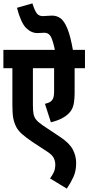

<svg xmlns="http://www.w3.org/2000/svg" viewBox="-20 -916 521 1132"><path d="M481 -514H420V-374Q420 -325 413 -296.5Q406 -268 386 -248Q351 -212 280 -195L245 -304Q258 -307 268.5 -311.5Q279 -316 285 -323Q299 -337 299 -375V-514H174V-298Q174 -266 177.5 -245.5Q181 -225 193.5 -210Q206 -195 232 -177L334 -109Q390 -72 409.5 -34Q429 4 429 45Q429 92 413 127Q397 162 374 196L275 136Q288 119 297 99.5Q306 80 306 55Q306 34 296.5 15Q287 -4 257 -23L170 -80Q132 -106 110 -125.5Q88 -145 76 -167Q63 -193 58 -220.5Q53 -248 53 -296V-514H0V-622H481ZM305 -615Q292 -679 279 -701Q266 -723 242 -723Q233 -723 221.5 -722Q210 -721 201 -721Q164 -721 133.5 -751.5Q103 -782 80 -870L171 -896Q185 -852 197.5 -836.5Q210 -821 233 -821Q244 -821 257 -822.5Q270 -824 287 -824Q315 -824 337 -808Q359 -792 377.5 -747Q396 -702 411 -615Z"/></svg>

Font: Noto Sans Devanagari UI ExtraCondensed
Style: Bold
Weight: 700
Width: 2
Designer: Jelle Bosma - Monotype Design Team
Foundry: Monotype Imaging Inc.
Version: Version 2.004